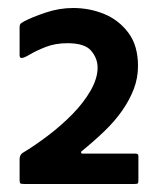

<svg xmlns="http://www.w3.org/2000/svg" viewBox="-20 -710 397 480"><path d="M42 -250Q33 -250 31 -251.5Q29 -253 29 -260V-312Q29 -323 37 -328Q67 -346 100 -371Q133 -396 161 -424.5Q189 -453 206.5 -483.5Q224 -514 224 -541Q224 -564 208 -583Q192 -602 149 -602Q118 -602 94 -592.5Q70 -583 55 -574Q40 -565 34 -565Q29 -565 29 -572V-641Q29 -647 30.5 -649.5Q32 -652 41 -657Q60 -667 94 -678.5Q128 -690 163 -690Q204 -690 240.5 -675Q277 -660 301 -628Q325 -596 325 -545Q325 -515 314.5 -487.5Q304 -460 285.5 -433.5Q267 -407 241 -382Q215 -357 183 -331Q182 -330 183 -328Q184 -326 185 -326H319Q326 -326 326 -320V-261Q326 -253 324.5 -251.5Q323 -250 315 -250Z"/></svg>

Font: Glory
Style: Bold
Weight: 700
Designer: Robert Leuschke
Foundry: Robert Leuschke
Version: Version 1.011